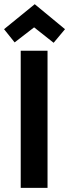

<svg xmlns="http://www.w3.org/2000/svg" viewBox="-41 -903 333 923"><path d="M126 -882.8 -21.5 -762.7 29.3 -699.2 123 -771.5 216.8 -697.3 271.5 -762.7ZM58.6 -659.2V0H187.5V-659.2Z"/></svg>

Font: Yaldevi Colombo
Style: Bold
Weight: 700
Designer: Sol Matas, Denzil Rajitha, Kosala Senevirathne and Pathum Egodawatta
Foundry: Mooniak
Version: Version 1.020 ; ttfautohint (v1.6)